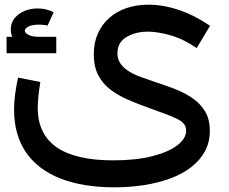

<svg xmlns="http://www.w3.org/2000/svg" viewBox="-20 -521 976 819"><path d="M467 278Q334 278 238 240.5Q142 203 91 129Q40 55 40 -54Q40 -86 44.5 -119.5Q49 -153 57 -190L152 -171Q146 -134 143.5 -107Q141 -80 141 -61Q141 51 221.5 107Q302 163 463 163Q559 163 628.5 145.5Q698 128 736 99Q774 70 774 36Q774 21 766 9.5Q758 -2 739 -12Q720 -22 689.5 -33.5Q659 -45 614 -61Q566 -78 524 -96.5Q482 -115 449.5 -140Q417 -165 398.5 -201.5Q380 -238 380 -289Q380 -339 397.5 -378Q415 -417 446 -444.5Q477 -472 519.5 -486.5Q562 -501 613 -501Q677 -501 744.5 -478Q812 -455 876 -411L819 -316Q762 -355 707 -370.5Q652 -386 611 -386Q558 -386 519.5 -363Q481 -340 481 -294Q481 -268 494.5 -249Q508 -230 531 -216Q554 -202 583.5 -191.5Q613 -181 645 -170Q686 -157 727 -141Q768 -125 801.5 -102Q835 -79 855 -45.5Q875 -12 875 37Q875 86 854 124.5Q833 163 795.5 192Q758 221 707 240Q656 259 595 268.5Q534 278 467 278ZM146 -314Q93 -314 59.5 -334.5Q26 -355 26 -395Q26 -423 42 -443Q58 -463 84 -474Q110 -485 140 -485Q158 -485 175.5 -481Q193 -477 209 -469L183 -412Q175 -414 164.5 -415Q154 -416 146 -416Q118 -416 102 -408Q86 -400 86 -390Q86 -380 102 -372Q118 -364 146 -364ZM8 -294V-364H220V-294Z"/></svg>

Font: Alexandria
Style: Regular
Weight: 400
Designer: Mohamed Gaber
Foundry: Kief Type Foundry
Version: Version 5.100